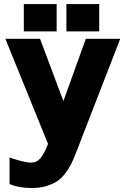

<svg xmlns="http://www.w3.org/2000/svg" viewBox="-20 -717 621 960"><path d="M219.2 0 6.8 -522.9H180.2L296.9 -211.9L409.2 -522.9H581.1L356.9 55.2Q345.2 84.5 334.7 105.2Q324.2 126 306.2 149.9Q288.1 173.8 266.6 188.5Q245.1 203.1 212.6 213.1Q180.2 223.1 140.1 223.1Q73.2 223.1 27.8 203.1V70.8Q104 96.2 134.8 96.2Q164.1 96.2 182.1 74.2Q200.2 52.2 215.8 13.2L221.2 0ZM263.2 -560.1H99.1V-696.8H263.2ZM476.1 -560.1H312V-696.8H476.1Z"/></svg>

Font: LT Superior Black
Style: Regular
Weight: 900
Designer: Daniel Lyons
Foundry: LyonsType
Version: Version 2.005